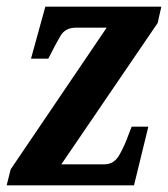

<svg xmlns="http://www.w3.org/2000/svg" viewBox="-20 -556 504 576"><path d="M0 0 12 -48 300 -473H208Q176 -473 161.5 -448.5Q147 -424 127 -384L125 -380H73L116 -536H464L453 -487L164 -63H293Q322 -63 338 -91Q354 -119 366 -153L375 -176H425L382 0Z"/></svg>

Font: Noto Serif ExtraCondensed
Style: Bold Italic
Weight: 700
Width: 2
Italic angle: -12°
Designer: Monotype Design Team
Foundry: Monotype Imaging Inc.
Version: Version 2.013; ttfautohint (v1.8.4.7-5d5b)